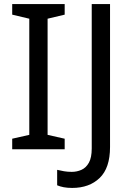

<svg xmlns="http://www.w3.org/2000/svg" viewBox="-20 -734 652 944"><path d="M298 0H40V-52L124 -71V-642L40 -662V-714H298V-662L214 -642V-71L298 -52ZM335 190Q311 190 293 186.5Q275 183 261 177V101Q277 105 295 108Q313 111 333 111Q358 111 380.5 101Q403 91 417 66Q431 41 431 -4V-714H521V-11Q521 92 470 141Q419 190 335 190Z"/></svg>

Font: Noto Sans Imperial Aramaic
Style: Regular
Weight: 400
Designer: Monotype Design Team
Foundry: Monotype Imaging Inc.
Version: Version 2.001; ttfautohint (v1.8.4.7-5d5b)